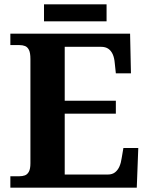

<svg xmlns="http://www.w3.org/2000/svg" viewBox="-20 -870 693 890"><path d="M28 0V-53H70Q83.7 -53 95.2 -57Q106.7 -61.1 113.8 -74Q121 -87 121 -113V-596Q121 -624.9 114.3 -638.4Q107.6 -652 96.3 -656.5Q85 -661 70 -661H28V-714H583L587 -530H517L512 -577Q510 -602 502.5 -618.5Q495 -635 482 -644Q469 -653 448 -653H280V-403H517V-343H280V-61H480Q500 -61 513 -71Q526 -81 533.5 -98Q541 -115 544 -137L552 -184H621L614 0ZM184 -771V-850H474V-771Z"/></svg>

Font: Noto Serif Tamil
Style: Regular
Weight: 400
Designer: Indian Type Foundry, Tom Grace, and the Monotype Design Team
Foundry: Monotype Imaging Inc.
Version: Version 2.003